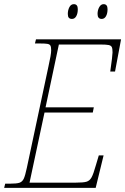

<svg xmlns="http://www.w3.org/2000/svg" viewBox="-38 -903 602 923"><path d="M-13 -20H9Q42 -20 55.5 -24.5Q69 -29 76 -43.5Q83 -58 91 -96L195 -584Q208 -641 208 -661Q208 -677 204.5 -683.5Q201 -690 190.5 -692Q180 -694 154 -694H130L135 -714H544L515 -559H492Q503 -636 503 -651Q503 -669 499.5 -676.5Q496 -684 484.5 -686.5Q473 -689 445 -689H245L181 -387H413L408 -362H176L104 -25H327Q363 -25 378 -29.5Q393 -34 402 -50Q411 -66 423 -109L437 -156H460L422 0H-18ZM288 -836Q288 -854 295.5 -868.5Q303 -883 317 -883Q336 -883 336 -859Q336 -838 328.5 -825Q321 -812 308 -812Q298 -812 293 -817.5Q288 -823 288 -836ZM431 -836Q431 -854 439 -868.5Q447 -883 460 -883Q479 -883 479 -859Q479 -838 471.5 -825Q464 -812 451 -812Q431 -812 431 -836Z"/></svg>

Font: Noto Serif NarrowThin
Style: Italic
Weight: 250
Width: 4
Italic angle: -12°
Designer: Monotype Design Team
Foundry: Monotype Imaging Inc.
Version: Version 1.001